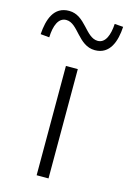

<svg xmlns="http://www.w3.org/2000/svg" viewBox="-174 -848 608 906"><g transform="rotate(15 129.5 -394.5)"><path d="M100 0H158V-534H100ZM212 -641C286 -641 309 -711 313 -782L271 -785C268 -730 251 -687 214 -687C154 -687 129 -789 48 -789C-27 -789 -49 -721 -54 -648L-11 -644C-9 -702 8 -744 46 -744C105 -744 130 -641 212 -641Z"/></g></svg>

Font: Noto Sans HK Light
Style: Regular
Weight: 300
Designer: Ryoko NISHIZUKA 西塚涼子 (kana, bopomofo & ideographs); Paul D. Hunt (Latin, Greek & Cyrillic); Sandoll Communications 산돌커뮤니
Foundry: Adobe
Version: Version 2.004;hotconv 1.0.118;makeotfexe 2.5.65603